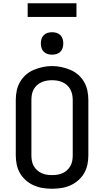

<svg xmlns="http://www.w3.org/2000/svg" viewBox="-20 -1152 640 1180"><path d="M300 8Q271 8 242.5 3.5Q214 -1 188 -12.5Q162 -24 140 -43Q118 -62 103.5 -86.5Q89 -111 83 -139.5Q77 -168 77 -196V-539Q77 -567 83 -595.5Q89 -624 103.5 -649Q118 -674 140 -693Q162 -712 188.5 -723Q215 -734 243 -740Q271 -746 300 -746Q329 -746 357 -740Q385 -734 411.5 -723Q438 -712 460 -693Q482 -674 496.5 -649Q511 -624 517 -595.5Q523 -567 523 -539V-196Q523 -168 517 -139.5Q511 -111 496.5 -86.5Q482 -62 460 -43Q438 -24 412 -12.5Q386 -1 357.5 3.5Q329 8 300 8ZM300 -76Q317 -76 333.5 -78.5Q350 -81 365 -88Q380 -95 392.5 -106.5Q405 -118 413 -132.5Q421 -147 424 -163.5Q427 -180 427 -196V-539Q427 -555 423.5 -571.5Q420 -588 412 -603Q404 -618 391.5 -629Q379 -640 363.5 -647Q348 -654 331.5 -656.5Q315 -659 298 -659Q282 -659 265.5 -656Q249 -653 234 -646Q219 -639 207 -628Q195 -617 187 -602.5Q179 -588 176 -571.5Q173 -555 173 -539V-196Q173 -180 176 -163.5Q179 -147 187 -132.5Q195 -118 207.5 -106.5Q220 -95 235 -88Q250 -81 266.5 -78.5Q283 -76 300 -76ZM300 -816Q286 -816 272.5 -820Q259 -824 249 -834Q239 -844 235 -857.5Q231 -871 231 -885Q231 -899 235 -912.5Q239 -926 249 -936Q259 -946 272.5 -950Q286 -954 300 -954Q314 -954 327.5 -950Q341 -946 351 -936Q361 -926 365 -912.5Q369 -899 369 -885Q369 -871 365 -857.5Q361 -844 351 -834Q341 -824 327.5 -820Q314 -816 300 -816ZM150 -1048V-1132H450V-1048Z"/></svg>

Font: Iosevka Curly Medium Extended
Style: Regular
Weight: 500
Width: 7
Monospace: yes
Designer: Belleve Invis
Foundry: Belleve Invis
Version: Version 11.1.0; ttfautohint (v1.8.3)